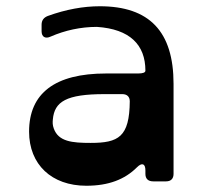

<svg xmlns="http://www.w3.org/2000/svg" viewBox="-20 -580 648 614"><path d="M299 -560C247 -560 191 -550 133 -529C120 -524 113 -515 113 -501V-480C113 -462 125 -455 142 -463C188 -483 238 -494 290 -494C395 -487 445 -437 445 -354C445 -348 437 -345 421 -345H319C156 -345 73 -282 73 -159C73 -54 145 14 256 14C327 14 379 -6 418 -45C434 -61 445 -57 445 -35V-24C445 -8 454 0 470 0H511C527 0 535 -9 535 -24V-312C535 -479 458 -560 299 -560ZM270 -123C211 -123 167 -127 152 -169C148 -180 148 -188 149 -198C154 -255 192 -279 314 -279H371C386 -279 395 -271 395 -256C394 -142 359 -123 270 -123Z"/></svg>

Font: OpenDyslexic3
Style: Regular
Weight: 400
Designer: Abelardo Gonzalez
Version: Version 3.001;PS 003.001;hotconv 1.0.88;makeotf.lib2.5.64775